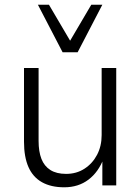

<svg xmlns="http://www.w3.org/2000/svg" viewBox="-20 -788 597 816"><path d="M253 8Q197 8 158.5 -13.5Q120 -35 101 -78Q82 -121 82 -186V-499H144V-189Q144 -144 156 -113Q168 -82 194 -65.5Q220 -49 261 -49Q305 -49 339 -71Q373 -93 392.5 -130Q412 -167 412 -214V-499H474V0H415V-116H421Q399 -57 356 -24.5Q313 8 253 8ZM246 -566 141 -768H188L278 -615L368 -768H415L310 -566Z"/></svg>

Font: Nunitoga
Style: Light
Weight: 300
Designer: Vernon Adams
Foundry: Vernon Adams
Version: Version 1.0